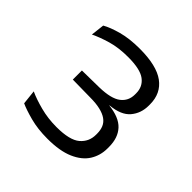

<svg xmlns="http://www.w3.org/2000/svg" viewBox="-108 -794 523 523"><g transform="rotate(45 154.0 -532.0)"><path d="M142 -356Q104.5 -356 74.8 -364Q45 -372 29 -379.5L24.5 -421Q45 -411.5 74.5 -403.8Q104 -396 137 -396Q187.5 -396 207.8 -413.2Q228 -430.5 228 -457.5V-461.5Q228 -475.5 223.5 -486Q219 -496.5 209 -503.5Q199 -510.5 183.2 -514.2Q167.5 -518 144.5 -518L77 -519V-554L143.5 -555Q187.5 -556 206.5 -570.5Q225.5 -585 225.5 -610V-614.5Q225.5 -640 206.2 -654.5Q187 -669 140.5 -669Q104 -669 75.8 -660.8Q47.5 -652.5 27 -642.5L31.5 -681.5Q49 -691.5 78.2 -699.5Q107.5 -707.5 146.5 -707.5Q211.5 -707.5 242.5 -684.8Q273.5 -662 273.5 -620V-615Q273.5 -585.5 255.8 -564.5Q238 -543.5 197.5 -540L196 -536V-539.5Q238.5 -535 257.5 -514.5Q276.5 -494 276.5 -459V-453Q276.5 -426 262.8 -404Q249 -382 219.2 -369Q189.5 -356 142 -356Z"/></g></svg>

Font: Anek Bangla Light
Style: Regular
Weight: 300
Designer: Sulekha Rajkumar (Bangla), Yesha Goshar (Latin)
Foundry: Ek Type
Version: Version 1.003